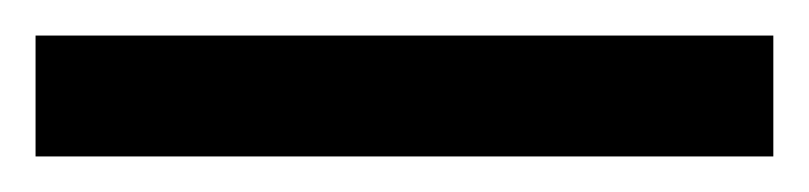

<svg xmlns="http://www.w3.org/2000/svg" viewBox="-22 70 455 108"><path d="M-2 90V158H413V90Z"/></svg>

Font: Noto Sans Devanagari UI ExtraBold
Style: Regular
Weight: 800
Designer: Jelle Bosma - Monotype Design Team
Foundry: Monotype Imaging Inc.
Version: Version 2.003